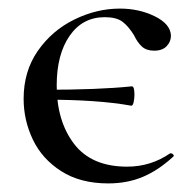

<svg xmlns="http://www.w3.org/2000/svg" viewBox="-20 -415 455 447"><path d="M83 -183V-206Q210 -206 287 -214Q293 -214 293 -195Q293 -185 291 -176.5Q289 -168 285 -169Q208 -183 83 -183ZM35 -185Q35 -249 68 -296.5Q101 -344 153 -369.5Q205 -395 259 -395Q304 -395 340.5 -377Q377 -359 378 -332Q378 -318 368 -307.5Q358 -297 339 -297Q321 -297 310.5 -306.5Q300 -316 292 -333Q279 -354 265 -364.5Q251 -375 224 -375Q172 -375 142 -331.5Q112 -288 112 -216Q112 -133 152.5 -80Q193 -27 276 -27Q331 -27 376 -58H378Q381 -58 383.5 -55Q386 -52 383 -50Q348 -18 312 -3Q276 12 232 12Q167 12 122.5 -16.5Q78 -45 56.5 -90Q35 -135 35 -185Z"/></svg>

Font: Cormorant Garamond Medium
Style: Regular
Weight: 500
Designer: Christian Thalmann (Catharsis Fonts)
Foundry: Catharsis Fonts
Version: Version 4.000